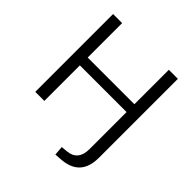

<svg xmlns="http://www.w3.org/2000/svg" viewBox="-234 -871 1230 1230"><g transform="rotate(45 380.5 -256.0)"><path d="M462 193 457 130 500 126Q545 122 568.5 94Q592 66 592 15V-322H169V0H87V-705H169V-393H592V-705H674V7Q674 51 664 83.5Q654 116 633 139Q612 162 580.5 174.5Q549 187 505 190Z"/></g></svg>

Font: NunitoSans1
Style: Book
Weight: 400
Designer: Vernon Adams
Foundry: Vernon Adams
Version: Version 3.101;gftools[0.9.27]